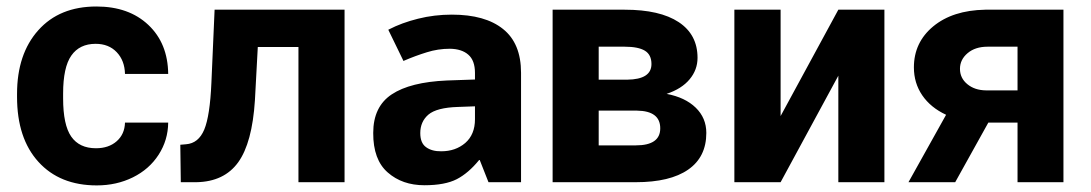

<svg xmlns="http://www.w3.org/2000/svg" viewBox="-20 -558 3341 588"><path d="M273.9 -104Q313 -104 337.4 -125.5Q361.8 -147 362.8 -182.6H495.1Q494.6 -128.9 465.8 -84.2Q437 -39.6 387 -14.9Q336.9 9.8 276.4 9.8Q163.1 9.8 97.7 -62.3Q32.2 -134.3 32.2 -261.2V-270.5Q32.2 -392.6 97.2 -465.3Q162.1 -538.1 275.4 -538.1Q374.5 -538.1 434.3 -481.7Q494.1 -425.3 495.1 -331.5H362.8Q361.8 -372.6 337.4 -398.2Q313 -423.8 272.9 -423.8Q223.6 -423.8 198.5 -387.9Q173.3 -352.1 173.3 -271.5V-256.8Q173.3 -175.3 198.2 -139.6Q223.1 -104 273.9 -104Z M1035.2 -528.3V0H894V-414.1H769.5L760.7 -251Q752.4 -120.6 709.5 -61Q666.5 -1.5 581.5 0H533.7L532.2 -114.7L549.8 -116.2Q587.9 -119.1 605.5 -161.1Q623 -203.1 627.4 -304.2L637.2 -528.3Z M1434.6 -192.9V-232.4L1382.8 -230.5Q1317.4 -228.5 1292 -207Q1267.1 -185.5 1267.1 -150.4Q1267.1 -120.1 1284.7 -107.4Q1302.7 -94.2 1331.5 -94.7Q1375 -94.7 1404.8 -120.1Q1434.6 -146 1434.6 -192.9ZM1363.8 -513.2Q1465.8 -513.2 1520.5 -469.2Q1575.7 -425.3 1575.7 -335V-2V0H1573.7H1477.1H1476.1L1475.6 -1L1449.2 -67.9H1447.3Q1414.6 -27.8 1378.9 -9.3Q1360.8 0 1336.2 4.6Q1311.5 9.3 1279.8 9.3Q1211.9 9.3 1167.5 -29.8Q1122.6 -68.8 1123 -150.9Q1123 -231.4 1179.7 -269Q1236.3 -306.6 1348.6 -311.5L1434.6 -314.5V-334.5Q1434.6 -373 1414.1 -390.6Q1394 -408.2 1357.9 -408.7Q1321.3 -408.7 1287.1 -397.9Q1252.4 -387.2 1217.3 -372.1L1215.8 -371.1L1214.8 -373L1169.9 -465.3L1169.4 -467.3L1170.9 -467.8Q1210.4 -488.3 1260.3 -500.7Q1310.1 -513.2 1363.8 -513.2Z M1813.5 -314H1900.9Q1975.1 -314.9 1975.1 -361.8Q1975.1 -390.6 1954.8 -402.8Q1934.6 -415 1893.1 -415H1813.5ZM1813.5 -219.2V-112.8H1927.2Q2002 -112.8 2002 -165Q2002 -218.3 1930.7 -219.2ZM1672.4 0V-528.3H1893.1Q2001 -528.3 2058.6 -490.2Q2116.2 -452.1 2116.2 -380.9Q2116.2 -344.2 2092 -315.2Q2067.9 -286.1 2021.5 -270.5Q2078.1 -259.8 2110.6 -228.3Q2143.1 -196.8 2143.1 -150.9Q2143.1 -77.1 2087.6 -38.6Q2032.2 0 1926.8 0Z M2547.4 -528.3H2688.5V0H2547.4V-326.2L2370.6 0H2229V-528.3H2370.6V-202.6Z M2999.5 -281.2H3096.2V-415H3004.4Q2966.8 -415 2943.4 -395.3Q2919.9 -375.5 2919.9 -347.2Q2919.9 -318.8 2942.4 -300.3Q2964.8 -281.7 2999.5 -281.2ZM3236.8 -528.3V0H3096.2V-182.6H3006.8L2905.3 0H2762.2L2877.4 -206.5Q2830.1 -228.5 2804.4 -266.1Q2778.8 -303.7 2778.8 -351.6Q2778.8 -428.2 2838.1 -477.3Q2897.5 -526.4 2997.1 -528.3Z"/></svg>

Font: MAUL Bold
Style: Bold
Weight: 700
Designer: MAUL
Version: Version 1.0; 2020; ttfautohint (v1.8.3)